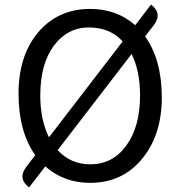

<svg xmlns="http://www.w3.org/2000/svg" viewBox="-20 -786 782 839"><path d="M107 33Q56 -6 95 -57L134 -108Q61 -211 61 -377Q61 -543 147 -645Q234 -747 374 -747Q489 -747 571 -676L640 -766Q691 -727 652 -676L614 -627Q687 -525 687 -360Q687 -195 600 -91Q514 13 374 13Q259 13 178 -59ZM156 -369Q156 -262 194 -186L516 -605Q461 -666 368 -666Q275 -666 215 -586Q156 -506 156 -369ZM374 -68Q473 -68 532 -150Q592 -232 592 -369Q592 -476 555 -550L232 -130Q289 -68 374 -68Z"/></svg>

Font: Swei Toothpaste CJK TC
Style: Regular
Weight: 400
Version: Version 1.0